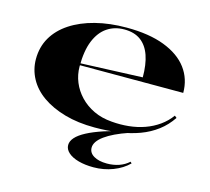

<svg xmlns="http://www.w3.org/2000/svg" viewBox="-104 -638 1062 971"><g transform="rotate(15 427.0 -152.0)"><path d="M444 -515Q562 -515 642.5 -484Q723 -453 764 -398Q805 -343 805 -270H262V-280L587 -293Q587 -360 571 -406.5Q555 -453 521.5 -478Q488 -503 435 -503Q384 -503 345.5 -477Q307 -451 285.5 -398.5Q264 -346 264 -264Q264 -221 280 -182Q296 -143 326 -111.5Q356 -80 398 -60Q440 -40 493 -36Q538 -32 582 -36.5Q626 -41 665.5 -55Q705 -69 738 -92.5Q771 -116 794 -148L805 -139Q777 -97 738 -67.5Q699 -38 650.5 -20Q602 -2 544 6.5Q486 15 417 15Q329 15 259.5 -5Q190 -25 141 -59.5Q92 -94 66.5 -141.5Q41 -189 41 -243Q41 -306 70 -356Q99 -406 153 -441.5Q207 -477 281 -496Q355 -515 444 -515ZM593 -4Q514 23 471.5 54Q429 85 429 117Q429 144 455 159.5Q481 175 524 175Q558 175 587 165Q616 155 638 135L645 142Q613 174 565 192.5Q517 211 463 211Q419 211 384.5 201.5Q350 192 330.5 174.5Q311 157 311 135Q311 94 380 57.5Q449 21 584 -10Z"/></g></svg>

Font: Kalnia SemiExpanded Medium
Style: Regular
Weight: 500
Width: 6
Designer: Frida Medrano
Foundry: Frida Medrano
Version: Version 1.105